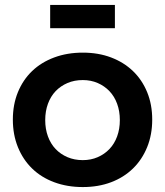

<svg xmlns="http://www.w3.org/2000/svg" viewBox="-20 -752 668 777"><path d="M445 -732V-638H183V-732ZM315 -539Q378 -539 429.5 -519.5Q481 -500 518 -464.5Q555 -429 575.5 -379Q596 -329 596 -268Q596 -207 575.5 -156.5Q555 -106 518 -70Q481 -34 429.5 -14.5Q378 5 315 5Q252 5 199.5 -14.5Q147 -34 110 -70Q73 -106 52.5 -156.5Q32 -207 32 -268Q32 -329 52.5 -379Q73 -429 110 -464.5Q147 -500 199.5 -519.5Q252 -539 315 -539ZM315 -428Q281 -428 253 -416Q225 -404 205 -383Q185 -362 174 -332Q163 -302 163 -266Q163 -230 174 -200Q185 -170 205 -149Q225 -128 253 -116Q281 -104 315 -104Q348 -104 375.5 -116Q403 -128 423 -149Q443 -170 454 -200Q465 -230 465 -266Q465 -302 454 -332Q443 -362 423 -383Q403 -404 375.5 -416Q348 -428 315 -428Z"/></svg>

Font: QuotatisMedium
Style: Regular
Weight: 500
Designer: Julieta Ulanovsky
Foundry: Quotatis-Medium
Version: Version 4.000;PS 004.000;hotconv 1.0.88;makeotf.lib2.5.64775